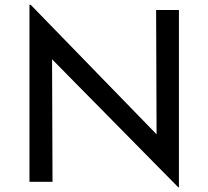

<svg xmlns="http://www.w3.org/2000/svg" viewBox="-20 -765 877 808"><path d="M730 23 171 -544 199 -537 201 0H104V-745H109L662 -176L639 -181L637 -723H733V23Z"/></svg>

Font: Josefin Sans Thin
Style: Regular
Weight: 400
Version: Version 2.000